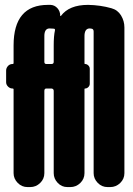

<svg xmlns="http://www.w3.org/2000/svg" viewBox="-20 -760 540 780"><path d="M198.2 -575.2Q198.2 -614.3 203.1 -635.7Q205.1 -643.6 197.3 -643.6Q194.3 -643.6 189 -644Q183.6 -644.5 181.6 -644.5Q159.2 -644.5 160.2 -610.4V-508.8Q160.2 -500 168 -500H189.5Q198.2 -500 198.2 -508.8ZM432.6 -726.6Q458 -719.7 471.7 -697.3Q485.4 -674.8 485.4 -648.4V-56.6Q485.4 -33.2 468.3 -16.6Q451.2 0 427.7 0H417Q393.6 0 377 -17.1Q360.4 -34.2 360.4 -56.6V-631.8Q360.4 -642.6 351.6 -643.6Q350.6 -643.6 348.6 -644Q346.7 -644.5 344.7 -644.5Q322.3 -644.5 323.2 -610.4V-502.9Q323.2 -500 325.2 -500Q333 -500 338.9 -494.1Q344.7 -488.3 344.7 -480.5V-419.9Q344.7 -412.1 338.9 -406.2Q333 -400.4 325.2 -400.4Q323.2 -400.4 323.2 -397.5V-56.6Q323.2 -33.2 306.2 -16.6Q289.1 0 265.6 0H253.9Q230.5 0 214.4 -17.1Q198.2 -34.2 198.2 -56.6V-390.6Q198.2 -399.4 189.5 -400.4H168Q160.2 -400.4 160.2 -390.6V-56.6Q160.2 -33.2 143.1 -16.6Q126 0 102.5 0H91.8Q68.4 0 51.8 -17.1Q35.2 -34.2 35.2 -56.6V-396.5Q35.2 -400.4 31.2 -400.4Q20.5 -400.4 12.7 -408.2Q4.9 -416 4.9 -425.8V-473.6Q4.9 -483.4 12.2 -491.7Q19.5 -500 31.2 -500Q35.2 -500 35.2 -503.9V-575.2Q35.2 -740.2 174.8 -740.2H185.5Q202.1 -739.3 213.4 -726.6Q224.6 -713.9 224.6 -696.3Q224.6 -695.3 225.6 -694.8Q226.6 -694.3 227.5 -695.3Q260.7 -740.2 337.9 -740.2Q387.7 -739.3 432.6 -726.6Z"/></svg>

Font: Rounded Mgen+ 1mn bold
Style: Bold
Weight: 700
Designer: [Source Han Sans]
Ryoko NISHIZUKA  (kana & ideographs); Paul D. Hunt (Latin, Greek & Cyrillic); Wenlong ZHANG  (bopomofo
Version: Version 1.059.20150602